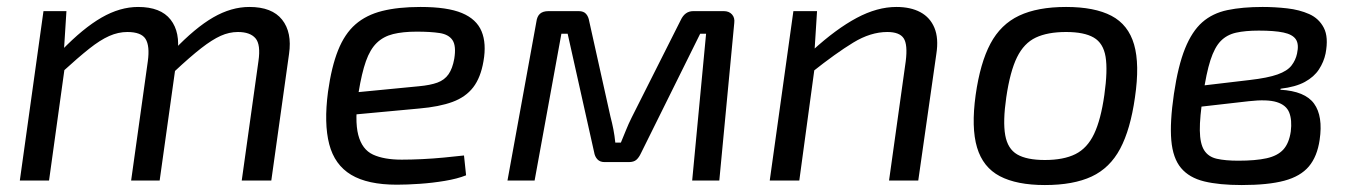

<svg xmlns="http://www.w3.org/2000/svg" viewBox="-20 -519 3890 552"><path d="M171 -487 163 -361 169 -346 121 0H37L105 -487ZM377 -499Q442 -499 470.5 -462.5Q499 -426 490 -364L439 0H357L405 -343Q411 -387 398.5 -407Q386 -427 346 -427Q320 -427 294 -415.5Q268 -404 236.5 -379Q205 -354 159 -312L157 -374Q219 -438 272 -468.5Q325 -499 377 -499ZM697 -499Q762 -499 791 -462.5Q820 -426 811 -364L760 0H675L723 -343Q730 -391 714.5 -409Q699 -427 664 -427Q639 -427 614.5 -416Q590 -405 558.5 -380.5Q527 -356 481 -313L479 -374Q541 -439 593 -469Q645 -499 697 -499Z M1189 -499Q1266 -499 1308 -481.5Q1350 -464 1364.5 -429Q1379 -394 1370 -343Q1362 -296 1340.5 -268Q1319 -240 1281 -226Q1243 -212 1185 -207L948 -185L957 -249L1184 -271Q1217 -274 1237.5 -281.5Q1258 -289 1269.5 -305.5Q1281 -322 1286 -350Q1292 -387 1281 -403.5Q1270 -420 1244 -424Q1218 -428 1178 -428Q1138 -428 1110 -421Q1082 -414 1063 -395.5Q1044 -377 1032 -343Q1020 -309 1011 -254Q999 -173 1010 -131Q1021 -89 1052.5 -74.5Q1084 -60 1135 -60Q1162 -60 1193.5 -61.5Q1225 -63 1256 -66Q1287 -69 1314 -72L1320 -15Q1295 -5 1259 1Q1223 7 1186.5 9.5Q1150 12 1121 12Q1037 12 989.5 -16.5Q942 -45 926.5 -104.5Q911 -164 923 -255Q933 -327 952 -374.5Q971 -422 1002 -449Q1033 -476 1079 -487.5Q1125 -499 1189 -499Z M2061 -487Q2076 -487 2084.5 -477.5Q2093 -468 2091 -453L2048 0H1970L2010 -422H1993L1823 -79Q1817 -66 1809.5 -59.5Q1802 -53 1788 -53H1718Q1705 -53 1697.5 -61Q1690 -69 1688 -82L1612 -422H1594L1517 0H1439L1522 -456Q1524 -472 1532.5 -479.5Q1541 -487 1557 -487H1644Q1658 -487 1665 -479Q1672 -471 1674 -458L1735 -184Q1740 -165 1743.5 -147Q1747 -129 1749 -109H1765Q1773 -128 1780 -145.5Q1787 -163 1796 -181L1937 -461Q1949 -487 1973 -487Z M2557 -499Q2598 -499 2626 -484Q2654 -469 2666.5 -439Q2679 -409 2672 -364L2620 0H2536L2584 -343Q2590 -391 2578 -409Q2566 -427 2531 -427Q2483 -427 2433 -396.5Q2383 -366 2315 -312L2316 -374Q2384 -436 2443 -467.5Q2502 -499 2557 -499ZM2329 -487 2321 -361 2325 -346 2278 0H2193L2261 -487Z M3045 -499Q3127 -499 3175.5 -473.5Q3224 -448 3240.5 -391Q3257 -334 3243 -239Q3230 -147 3200.5 -91.5Q3171 -36 3118.5 -11.5Q3066 13 2984 13Q2903 13 2854.5 -12.5Q2806 -38 2789 -95Q2772 -152 2785 -246Q2798 -338 2827.5 -393.5Q2857 -449 2910 -474Q2963 -499 3045 -499ZM3045 -427Q2992 -427 2958 -411Q2924 -395 2904 -354.5Q2884 -314 2873 -239Q2863 -170 2870 -130.5Q2877 -91 2904.5 -75Q2932 -59 2984 -59Q3038 -59 3072 -76Q3106 -93 3125.5 -134Q3145 -175 3155 -246Q3165 -317 3158.5 -356Q3152 -395 3124.5 -411Q3097 -427 3045 -427Z M3610 -499Q3645 -499 3680.5 -495Q3716 -491 3744 -478.5Q3772 -466 3786 -439Q3800 -412 3791 -365Q3786 -341 3772 -319.5Q3758 -298 3731.5 -283.5Q3705 -269 3662 -264L3661 -261Q3732 -257 3758 -221Q3784 -185 3774 -117Q3767 -69 3743 -40.5Q3719 -12 3672.5 0.5Q3626 13 3550 13Q3485 13 3442 2.5Q3399 -8 3375.5 -36Q3352 -64 3347.5 -115.5Q3343 -167 3355 -249Q3367 -330 3387 -379.5Q3407 -429 3436.5 -455Q3466 -481 3509 -490Q3552 -499 3610 -499ZM3599 -431Q3560 -431 3533.5 -425Q3507 -419 3489.5 -401Q3472 -383 3460 -346Q3448 -309 3439 -246Q3429 -182 3429.5 -144Q3430 -106 3442 -87Q3454 -68 3478.5 -62.5Q3503 -57 3540 -57Q3590 -57 3621.5 -64Q3653 -71 3669.5 -89Q3686 -107 3691 -141Q3695 -174 3686.5 -195.5Q3678 -217 3650.5 -225.5Q3623 -234 3570 -228L3421 -211L3429 -272L3573 -289Q3625 -295 3653 -305Q3681 -315 3693 -330.5Q3705 -346 3709 -365Q3715 -392 3705.5 -406Q3696 -420 3670 -425.5Q3644 -431 3599 -431Z"/></svg>

Font: Exo 2
Style: Italic
Weight: 400
Italic angle: -8°
Designer: Natanael Gama
Foundry: Natanael Gama
Version: Version 2.010